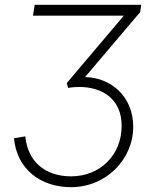

<svg xmlns="http://www.w3.org/2000/svg" viewBox="-20 -765 640 797"><path d="M275 12C420 12 533 -103 533 -239C533 -365 440 -443 333 -445L562 -715L566 -745H124L117 -700H494L257 -420L263 -400C278 -403 296 -404 309 -404C408 -404 485 -351 485 -243C485 -121 395 -33 275 -33C165 -33 95 -96 85 -199L38 -191C50 -63 148 12 275 12Z"/></svg>

Font: Mluvka ExtraLight
Style: Italic
Weight: 200
Italic angle: -8°
Designer: Modified by Jiří Krblich, Original typeface by Gumpita Rahayu
Foundry: Gumpita Rahayu & Jiří Krblich
Version: Version 2.000;Glyphs 3.1.1 (3134)